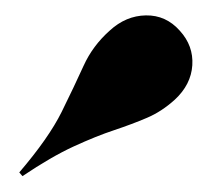

<svg xmlns="http://www.w3.org/2000/svg" viewBox="-20 -696 273 247"><path d="M8.9 -469.4 4.8 -474.2Q42.7 -518.5 59.3 -552Q75.8 -585.5 87.5 -611.3Q99.2 -637.1 121 -656.5Q141.9 -675.8 167.7 -676.2Q193.5 -676.6 211.3 -656.5Q229 -637.1 227.4 -612.1Q225.8 -587.1 204.8 -567.7Q187.9 -552.4 169 -544.4Q150 -536.3 127 -528.6Q104 -521 75 -507.7Q46 -494.4 8.9 -469.4Z"/></svg>

Font: Playfair 144pt SemiExpanded Black
Style: Regular
Weight: 900
Width: 6
Designer: Claus Eggers Sørensen
Foundry: Claus Eggers Sørensen
Version: Version 2.203